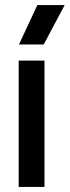

<svg xmlns="http://www.w3.org/2000/svg" viewBox="-20 -740 276 760"><path d="M54 0V-500H156V0ZM55 -564 128 -720H236L153 -564Z"/></svg>

Font: TASA Orbiter Display Medium
Style: Regular
Weight: 500
Designer: Weizhong Zhang
Version: Version 1.000;Glyphs 3.1.2 (3151)